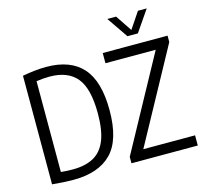

<svg xmlns="http://www.w3.org/2000/svg" viewBox="-129 -1094 1335 1247"><g transform="rotate(-15 538.0 -470.0)"><path d="M214.5 6.5Q151 6.5 72 -1.5V-731.5Q109.5 -738.5 150 -743.2Q190.5 -748 232 -748Q394.5 -748 476 -656.5Q557.5 -565 557.5 -370Q557.5 -170.5 470.8 -82Q384 6.5 214.5 6.5ZM229 -60Q312 -60 367.5 -90.2Q423 -120.5 450.8 -188.5Q478.5 -256.5 478.5 -370Q478.5 -537.5 419 -609.5Q359.5 -681.5 236.5 -681.5Q195 -681.5 148 -674.5V-64Q170.5 -61.5 190 -60.8Q209.5 -60 229 -60ZM605.5 0V-43L948.5 -671.5H610.5V-740H1046.5V-697L703.5 -68.5H1051.5V0ZM794 -804 696.5 -946H755.5L829 -836.5L902.5 -946H961.5L864 -804Z"/></g></svg>

Font: Encode Sans Cnd
Style: Regular
Weight: 400
Width: 3
Designer: Multiple Designers
Foundry: Impallari Type
Version: Version 3.002; ttfautohint (v1.8.3) -l 8 -r 50 -G 200 -x 14 